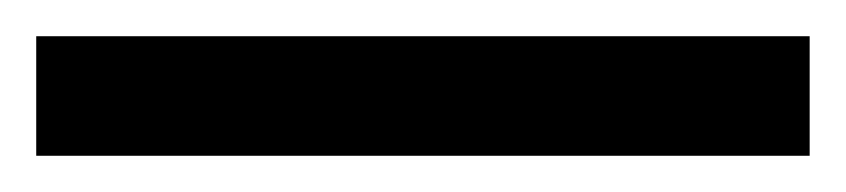

<svg xmlns="http://www.w3.org/2000/svg" viewBox="-22 70 467 106"><path d="M425 156H-2V90H425Z"/></svg>

Font: Noto Sans Hebrew SemiBold
Style: Regular
Weight: 600
Designer: Monotype Design Team
Foundry: Monotype Imaging Inc.
Version: Version 2.003